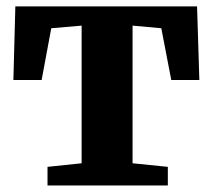

<svg xmlns="http://www.w3.org/2000/svg" viewBox="-20 -568 652 588"><path d="M125.5 0V-57L230 -68V-489.5L137 -481.5L107.5 -323H21L27 -548.5H583.5L590.5 -323H504.5L474 -481.5L386 -489.5V-68L494 -57V0Z"/></svg>

Font: Merriweather 36pt ExtraBold
Style: Regular
Weight: 800
Designer: Eben Sorkin
Foundry: Eben Sorkin
Version: Version 2.100